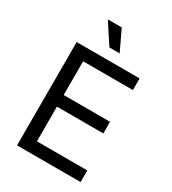

<svg xmlns="http://www.w3.org/2000/svg" viewBox="-223 -1056 1046 1171"><g transform="rotate(30 300.5 -471.0)"><path d="M87.9 0V-727.5H531.2V-645.5H180.7V-408.2H507.3V-326.2H180.7V-82H535.6V0ZM277.3 -798.8 183.1 -942.4H281.2L349.6 -798.8Z"/></g></svg>

Font: Inter Variable LoSnoCo
Style: Regular
Weight: 400
Designer: Rasmus Andersson
Foundry: rsms
Version: Version 4.000;git-a52131595; featfreeze: case,dlig,ss01,ss02